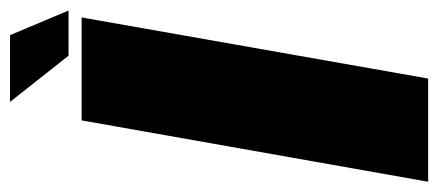

<svg xmlns="http://www.w3.org/2000/svg" viewBox="-281 -594 854 374"><g transform="rotate(-90 146.0 -407.0)"><path d="M-21 0H180L299 -675H98.5ZM224.5 -700.5H312.5L264.5 -814.5H134.5Z"/></g></svg>

Font: Anybody Condensed Black
Style: Italic
Weight: 900
Width: 3
Italic angle: -10°
Version: Version 1.113;gftools[0.9.25]